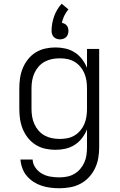

<svg xmlns="http://www.w3.org/2000/svg" viewBox="-20 -791 640 1024"><path d="M296 213Q272 213 248.5 210Q225 207 202 199.5Q179 192 159 179Q139 166 123.5 148Q108 130 99.5 107Q91 84 89 60H154Q155 84 169.5 104Q184 124 204.5 135.5Q225 147 249 151Q273 155 296 155Q317 155 337.5 151Q358 147 376 136.5Q394 126 407.5 110.5Q421 95 429.5 76Q438 57 441 36.5Q444 16 444 -5V-101Q434 -76 417.5 -54.5Q401 -33 378.5 -18.5Q356 -4 329.5 2Q303 8 276 8Q248 8 221 2Q194 -4 170.5 -18.5Q147 -33 129.5 -55Q112 -77 101.5 -102.5Q91 -128 87 -155Q83 -182 83 -210V-320Q83 -348 87 -375Q91 -402 101.5 -427.5Q112 -453 129.5 -475Q147 -497 170.5 -511.5Q194 -526 221 -532Q248 -538 276 -538Q303 -538 329.5 -532Q356 -526 378.5 -511.5Q401 -497 417.5 -475.5Q434 -454 444 -429V-530H509V-5Q509 24 504 52.5Q499 81 486.5 107Q474 133 454 154.5Q434 176 408 189.5Q382 203 353.5 208Q325 213 296 213ZM299 -50Q320 -50 340 -54Q360 -58 377.5 -68.5Q395 -79 408.5 -95Q422 -111 430 -130Q438 -149 441 -169.5Q444 -190 444 -210V-320Q444 -340 441 -360.5Q438 -381 430 -400Q422 -419 408.5 -435Q395 -451 377.5 -461.5Q360 -472 340 -476Q320 -480 299 -480Q278 -480 257.5 -476Q237 -472 218.5 -462Q200 -452 186 -436Q172 -420 163.5 -401Q155 -382 151.5 -361.5Q148 -341 148 -320V-210Q148 -189 151.5 -168.5Q155 -148 163.5 -129Q172 -110 186 -94Q200 -78 218.5 -68Q237 -58 257.5 -54Q278 -50 299 -50ZM300 -581Q291 -581 282.5 -584Q274 -587 267.5 -593Q261 -599 258 -608Q255 -617 255 -626Q255 -665 268.5 -703.5Q282 -742 309 -771L345 -741Q332 -726 323 -707.5Q314 -689 310 -670Q310 -670 310 -670Q310 -670 310 -670Q317 -668 324 -664.5Q331 -661 336 -655Q341 -649 343 -641Q345 -633 345 -626Q345 -617 342 -608Q339 -599 332.5 -593Q326 -587 317.5 -584Q309 -581 300 -581Z"/></svg>

Font: Iosevka Curly Light Extended
Style: Regular
Weight: 300
Width: 7
Monospace: yes
Designer: Belleve Invis
Foundry: Belleve Invis
Version: Version 11.1.0; ttfautohint (v1.8.3)